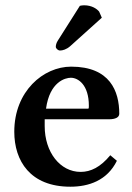

<svg xmlns="http://www.w3.org/2000/svg" viewBox="-20 -696 501 726"><path d="M397 -109C360 -64 323 -46 285 -46C207 -46 149 -121 149 -219V-245H392C416 -245 431 -252 431 -266C431 -351 396 -444 249 -444C144 -444 34 -351 34 -198C34 -88 94 10 246 10C315 10 385 -13 422 -88ZM154 -285C168 -387 227 -402 248 -402C275 -402 316 -376 316 -296C316 -290 316 -287 314 -285ZM282 -674 199 -543C193 -534 191 -525 191 -519C191 -513 199 -505 207 -505C217 -505 231 -509 245 -521L365 -629L355 -652C347 -662 328 -676 298 -676C293 -676 285 -675 282 -674Z"/></svg>

Font: Libertinus Serif Semibold
Style: Regular
Weight: 600
Designer: Philipp H. Poll, Khaled Hosny
Foundry: Caleb Maclennan
Version: Version 7.050;RELEASE